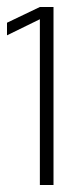

<svg xmlns="http://www.w3.org/2000/svg" viewBox="-31 -1080 228 549"><path d="M83 -1060H122V-551H83V-1025L-11 -979V-1015Z"/></svg>

Font: Matangi Light
Style: Regular
Weight: 400
Version: Version 3.002